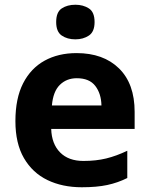

<svg xmlns="http://www.w3.org/2000/svg" viewBox="-20 -780 631 810"><path d="M303 -556Q416 -556 482 -491.5Q548 -427 548 -308V-236H196Q198 -173 233.5 -137Q269 -101 332 -101Q385 -101 428 -111.5Q471 -122 517 -144V-29Q477 -9 432.5 0.5Q388 10 325 10Q243 10 180 -20.5Q117 -51 81 -113Q45 -175 45 -269Q45 -365 77.5 -428.5Q110 -492 168 -524Q226 -556 303 -556ZM304 -450Q261 -450 232.5 -422Q204 -394 199 -335H408Q407 -385 382 -417.5Q357 -450 304 -450ZM298 -760Q331 -760 355 -744.5Q379 -729 379 -687Q379 -646 355 -630Q331 -614 298 -614Q264 -614 240.5 -630Q217 -646 217 -687Q217 -729 240.5 -744.5Q264 -760 298 -760Z"/></svg>

Font: Noto Sans IKEA
Style: Bold
Weight: 600
Designer: Monotype Design Team
Foundry: Monotype Imaging Inc.
Version: Version 2.001